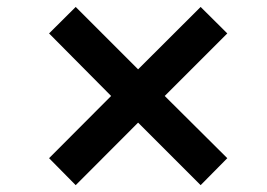

<svg xmlns="http://www.w3.org/2000/svg" viewBox="-20 -588 772 556"><path d="M457 -310.1 638.2 -129.9 561 -51.8 379.9 -232.9 199.2 -51.8 122.1 -129.9 301.8 -310.1 122.1 -491.2 199.2 -567.9 379.9 -387.2 561 -567.9 638.2 -491.2Z"/></svg>

Font: Oakes Grotesk
Style: Bold
Weight: 700
Designer: Samuel Oakes
Foundry: Samuel Oakes
Version: Version 1.0 | wf-rip DC20170320